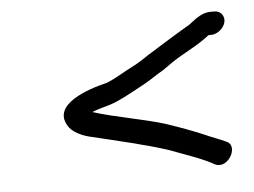

<svg xmlns="http://www.w3.org/2000/svg" viewBox="-35 -458 551 416"><g transform="rotate(-5 240.5 -250.0)"><path d="M445 -416H436C424 -416 411.1 -410.3 397.1 -399C390.6 -393.7 384.6 -389.7 379.3 -387C355.8 -373.4 325.2 -353.9 302.5 -340C289.6 -332.5 279.7 -324.4 266.2 -317L243.4 -305C232.4 -298.7 211.4 -286.6 198.1 -282C157.1 -272.3 77.7 -245.7 105.7 -198C113.9 -182.7 135.7 -172.6 157.8 -168C211.2 -155 272.9 -141.2 321.9 -125C353.1 -112.8 389 -101.8 416.9 -86C444.5 -72.3 471.5 -120.1 447.5 -132C432.7 -139.3 416.7 -144.3 400.1 -152C374.5 -162.8 347.8 -172.6 320 -182C271.7 -197.2 209.7 -206.7 162.2 -222C176.2 -227.4 184.5 -229.2 202.1 -234.5C220.2 -239.9 244.5 -253.6 260.5 -262L282.3 -274C297.2 -282.3 308.6 -291.1 323 -299C329.4 -303.7 337 -309 345.7 -315C372.8 -332.9 402.6 -345.8 427.5 -366H433.5C446.7 -366 461.2 -377.8 464.3 -391C467.3 -404.2 458.2 -416 445 -416Z"/></g></svg>

Font: HoneyBee
Style: BookIt
Weight: 300
Foundry: Cannot Into Space Fonts
Version: Version 0.89